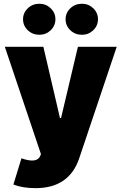

<svg xmlns="http://www.w3.org/2000/svg" viewBox="-20 -794 645 1019"><path d="M169 204.5Q99.8 204.5 51.1 185.4L93.8 46.2Q175.4 74.9 193.2 34.1L197.4 24.1L5.7 -545.5H210.2L298.3 -167.6H304L393.5 -545.5H599.4L400.6 45.5Q347.3 204.5 169 204.5ZM188.9 -609.4Q152.7 -609.4 127.5 -633.5Q102.3 -657.7 102.3 -691.8Q102.3 -725.9 127.5 -750Q152.7 -774.1 188.9 -774.1Q224.1 -774.1 249.1 -750Q274.1 -725.9 274.1 -691.8Q274.1 -657.7 249.1 -633.5Q224.1 -609.4 188.9 -609.4ZM414.8 -609.4Q378.6 -609.4 353.3 -633.5Q328.1 -657.7 328.1 -691.8Q328.1 -725.9 353.3 -750Q378.6 -774.1 414.8 -774.1Q449.9 -774.1 475 -750Q500 -725.9 500 -691.8Q500 -657.7 475 -633.5Q449.9 -609.4 414.8 -609.4Z"/></svg>

Font: Karasuma Gothic
Style: Black
Weight: 900
Designer: Rasmus Andersson / Ryoko Nishizuka
Foundry: Genbu
Version: Version 1.00